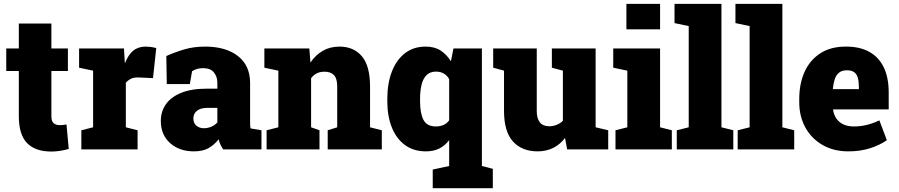

<svg xmlns="http://www.w3.org/2000/svg" viewBox="-20 -782 4705 1005"><path d="M248 11.2Q165 11.2 121.8 -33Q78.6 -77.1 78.6 -172.9V-410.2H12.7V-528.3H78.6V-658.7H249V-528.3H335.4V-410.2H249V-173.3Q249 -147.5 260.7 -137.2Q272.5 -127 293 -127Q301.8 -127 310.5 -127.9Q319.3 -128.9 328.1 -130.4L339.8 -2.4Q317.4 3.9 294.7 7.6Q272 11.2 248 11.2Z M405.8 0V-100.1L467.3 -115.7V-412.1L394 -427.7V-528.3H628.9L632.8 -463.9L633.8 -450.7Q651.4 -495.6 677.5 -516.8Q703.6 -538.1 742.7 -538.1Q753.4 -538.1 768.1 -536.4Q782.7 -534.7 797.9 -530.3L780.8 -373L707.5 -376.5Q682.1 -377.4 667.7 -370.8Q653.3 -364.3 638.7 -349.1V-115.7L700.2 -100.1V0Z M995.1 10.3Q918.5 10.3 870.1 -33.2Q821.8 -76.7 821.8 -148.9Q821.8 -198.2 848.4 -236.3Q875 -274.4 928.5 -296.1Q981.9 -317.9 1062.5 -317.9H1117.7V-349.1Q1117.7 -380.9 1099.6 -403.1Q1081.5 -425.3 1042.5 -425.3Q1025.9 -425.3 1011.5 -421.1Q997.1 -417 985.4 -409.2L973.6 -341.8H853L850.6 -488.8Q895.5 -508.8 944.6 -523.4Q993.7 -538.1 1054.2 -538.1Q1162.1 -538.1 1225.6 -488.5Q1289.1 -439 1289.1 -347.2V-152.3Q1289.1 -141.1 1289.3 -130.4Q1289.6 -119.6 1291.5 -109.9L1348.6 -100.1V0H1148.4Q1142.1 -8.8 1134.8 -23.4Q1127.4 -38.1 1124.5 -52.7Q1100.6 -22.9 1070.8 -6.3Q1041 10.3 995.1 10.3ZM1047.9 -110.8Q1066.4 -110.8 1085.2 -118.4Q1104 -126 1117.7 -141.1V-217.3H1064.5Q1029.8 -217.3 1011 -202.1Q992.2 -187 992.2 -162.1Q992.2 -138.2 1007.8 -124.5Q1023.4 -110.8 1047.9 -110.8Z M1375.5 0V-100.1L1437 -115.7V-412.1L1363.8 -427.7V-528.3H1599.1L1605 -454.6Q1631.3 -494.1 1669.7 -516.1Q1708 -538.1 1756.8 -538.1Q1831.1 -538.1 1874 -487.8Q1917 -437.5 1917 -328.1V-115.7L1978.5 -100.1V0H1695.3V-100.1L1745.1 -115.7V-328.6Q1745.1 -371.1 1728 -388.9Q1710.9 -406.7 1679.2 -406.7Q1655.3 -406.7 1638.2 -398.2Q1621.1 -389.6 1608.4 -372.6V-115.7L1652.3 -100.1V0Z M2245.1 203.1V105.5L2331.1 86.9V-48.3Q2308.6 -19 2279.1 -4.4Q2249.5 10.3 2209 10.3Q2145.5 10.3 2100.3 -22.5Q2055.2 -55.2 2031.2 -114.5Q2007.3 -173.8 2007.3 -252.9V-263.2Q2007.3 -345.7 2031.2 -407.5Q2055.2 -469.2 2100.1 -503.7Q2145 -538.1 2207.5 -538.1Q2254.4 -538.1 2285.9 -517.8Q2317.4 -497.6 2340.3 -461.4L2353.5 -528.3H2502.4V86.9L2559.6 101.6V203.1ZM2261.2 -120.1Q2283.2 -120.1 2301.5 -127.9Q2319.8 -135.7 2331.1 -152.3V-368.2Q2319.8 -387.7 2302.2 -397.5Q2284.7 -407.2 2262.2 -407.2Q2231.9 -407.2 2213.4 -389.4Q2194.8 -371.6 2186.8 -339.1Q2178.7 -306.6 2178.7 -263.2V-252.9Q2178.7 -189.5 2196.5 -154.8Q2214.4 -120.1 2261.2 -120.1Z M2793.9 10.3Q2711.9 10.3 2665 -41.5Q2618.2 -93.3 2618.2 -201.7V-412.1L2561.5 -427.7V-528.3H2618.2H2789.6V-200.7Q2789.6 -161.6 2805.9 -141.4Q2822.3 -121.1 2855 -121.1Q2874 -121.1 2892.8 -128.2Q2911.6 -135.3 2926.3 -149.4V-412.1L2868.7 -427.7V-528.3H2926.3H3097.7V-115.7L3163.6 -100.1V0H2948.7L2937.5 -60.1Q2912.1 -25.9 2875.7 -7.8Q2839.4 10.3 2793.9 10.3Z M3201.7 0V-100.1L3263.7 -115.7V-412.1L3189.9 -427.7V-528.3H3435.1V-115.7L3496.6 -100.1V0ZM3258.8 -628.4V-761.7H3435.1V-628.4Z M3522.5 0V-100.1L3585 -115.7V-645.5L3510.7 -661.1V-761.7H3756.3V-115.7L3818.4 -100.1V0Z M3841.3 0V-100.1L3903.8 -115.7V-645.5L3829.6 -661.1V-761.7H4075.2V-115.7L4137.2 -100.1V0Z M4420.9 10.3Q4343.3 10.3 4285.4 -23.2Q4227.5 -56.6 4195.6 -114.7Q4163.6 -172.9 4163.6 -246.1V-264.2Q4163.6 -344.7 4191.9 -406.7Q4220.2 -468.8 4274.9 -503.7Q4329.6 -538.6 4409.2 -538.1Q4481 -538.1 4530.5 -510.5Q4580.1 -482.9 4606 -429.4Q4631.8 -376 4631.8 -297.9V-209.5H4341.3L4340.8 -206.1Q4344.7 -181.2 4357.7 -161.9Q4370.6 -142.6 4393.6 -131.3Q4416.5 -120.1 4450.2 -120.1Q4483.4 -120.1 4515.4 -127.7Q4547.4 -135.3 4583 -151.9L4622.1 -48.3Q4586.4 -22.9 4535.2 -6.3Q4483.9 10.3 4420.9 10.3ZM4341.3 -315.4H4475.6V-328.1Q4475.6 -356.4 4470 -375.5Q4464.4 -394.5 4450.7 -404.3Q4437 -414.1 4413.1 -414.1Q4387.2 -414.1 4371.8 -401.6Q4356.4 -389.2 4349.4 -367.4Q4342.3 -345.7 4339.4 -317.9Z"/></svg>

Font: Roboto Slab LO Black
Style: Regular
Weight: 900
Designer: Google
Version: Version 2.000